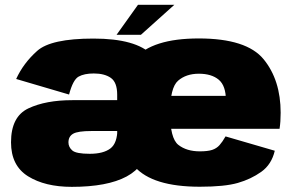

<svg xmlns="http://www.w3.org/2000/svg" viewBox="-20 -756 1197 784"><path d="M666 -213.5V-350Q666 -465 600.8 -531.8Q535.5 -598.5 361.5 -598.5Q188 -598.5 131.8 -548.2Q75.5 -498 46 -433.5L262 -370Q278 -430.5 301 -443.2Q324 -456 363 -456Q407 -456 432.8 -437.8Q458.5 -419.5 458.5 -369.5V-129.5L492.5 -117ZM273 7Q418 7 496.8 -35.2Q575.5 -77.5 583.5 -163.5L459.5 -231.5Q459.5 -171.5 430.8 -149.8Q402 -128 346.5 -128Q290.5 -128 275 -141.8Q259.5 -155.5 259.5 -174.5Q259.5 -199 278.8 -210Q298 -221 353.5 -221Q400.5 -221 466.5 -221V-347Q352.5 -347 275.5 -347Q167 -347 96 -313.5Q25 -280 25 -175Q25 -79.5 94.5 -36.2Q164 7 273 7ZM796 6.5V-138Q742 -138 708.2 -164.5Q674.5 -191 674.5 -295.5Q674.5 -398 707.2 -426.5Q740 -455 792 -455Q844 -455 873.2 -430.5Q902.5 -406 902.5 -346L909 -364.5H655.5V-230H1121.5Q1126 -258.5 1126 -295.5Q1126 -429 1056.5 -514Q987 -599 791.5 -599Q601.5 -599 529 -516Q456.5 -433 456.5 -295.5Q456.5 -158 529.5 -75.8Q602.5 6.5 796 6.5ZM796 -138V6.5Q897 6.5 951 -9Q1005 -24.5 1047 -54.5Q1089 -84.5 1102 -140.5L901 -199Q888.5 -177 876.5 -163.5Q864.5 -150 846.5 -144Q828.5 -138 796 -138ZM456 -614H555.5L692 -736.5H543.5Z"/></svg>

Font: Anybody UltraCondensed Thin Black
Style: Regular
Weight: 900
Version: Version 1.111